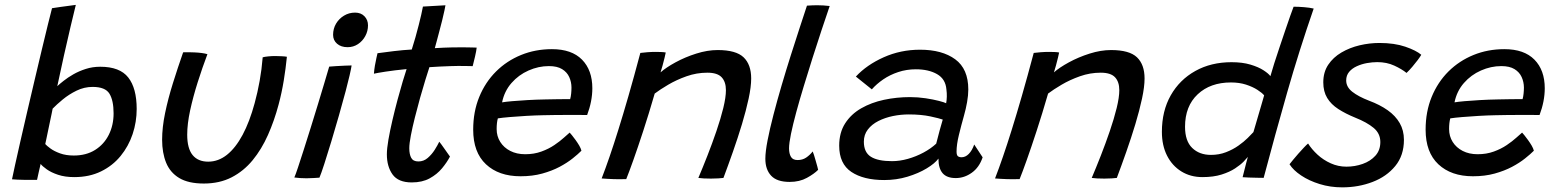

<svg xmlns="http://www.w3.org/2000/svg" viewBox="-20 -738 6465 798"><path d="M29.9 7.2Q33.4 -10.2 42.5 -51.8Q51.7 -93.4 64.7 -150.7Q77.7 -208 93 -273.6Q108.3 -339.2 123.9 -405.4Q139.4 -471.7 153.7 -531.2Q167.9 -590.8 179.1 -636.1Q190.2 -681.4 196.2 -703.9Q203.2 -705.1 231.7 -709.2Q260.1 -713.2 295.1 -717.7Q286.1 -681.4 273.1 -626.4Q260.1 -571.4 245.8 -507.5Q231.6 -443.6 218.1 -379.9Q227.3 -388.6 244.5 -402.1Q261.6 -415.7 284.9 -429.1Q308.1 -442.4 336.5 -451.5Q364.8 -460.6 396.7 -460.6Q478 -460.6 513 -416Q548.1 -371.4 548.1 -285.2Q548.1 -231.2 531.2 -180.6Q514.2 -129.9 481.2 -89.6Q448.2 -49.2 399.8 -25.6Q351.4 -1.9 288.7 -1.9Q250 -1.9 221.2 -11.6Q192.5 -21.2 174.2 -34.3Q155.9 -47.3 148.9 -56.7Q145.4 -42.2 140.7 -21.2Q135.9 -0.1 134 9.5Q112.9 9.8 81 9.5Q49.1 9.1 29.9 7.2ZM168.1 -139.3Q174.2 -132.2 189.6 -120.9Q204.9 -109.6 229.5 -100.6Q254.1 -91.6 286.8 -91.6Q338.2 -91.6 375.2 -114.8Q412.2 -137.9 432.2 -177.8Q452.1 -217.6 452.1 -266.8Q452.1 -320.4 434.9 -348.6Q417.6 -376.8 364.9 -376.8Q330.1 -376.8 298.1 -361.2Q266.2 -345.6 240.5 -324.3Q214.9 -303.1 198.8 -286.4Q198 -281.1 194.8 -266.2Q191.6 -251.2 187.6 -232Q183.6 -212.7 179.5 -193.3Q175.4 -173.9 172.4 -159.2Q169.4 -144.6 168.1 -139.3Z M1071.8 -499.8Q1079.9 -502.2 1094.7 -503.6Q1109.5 -505.1 1123.6 -505.1Q1135.6 -505.1 1150.2 -504.3Q1164.8 -503.6 1172.4 -502.1Q1167.6 -453.4 1159.3 -402.8Q1151 -352.3 1137.9 -303.3Q1120.1 -236.4 1093.7 -177Q1067.3 -117.6 1030.1 -72.2Q992.9 -26.9 942.7 -1Q892.6 24.8 827.1 24.8Q763.2 24.8 725.1 2Q687.1 -20.8 670.4 -61.9Q653.8 -102.9 653.8 -157.1Q653.8 -208.4 666.2 -268.2Q678.6 -328 698.7 -392.3Q718.8 -456.6 741.2 -520.6Q750.4 -520.9 763.8 -520.9Q777.1 -520.9 788.3 -520.2Q803.6 -519.6 818.2 -517.7Q832.8 -515.8 842.1 -512.8Q821 -457.1 801.8 -396.5Q782.6 -335.9 770.3 -279.5Q758.1 -223 758.1 -178.1Q758.1 -121.2 780.4 -93.7Q802.8 -66.1 845.4 -66.1Q887.4 -66.1 923.3 -94.6Q959.1 -123.1 988.3 -177.4Q1017.4 -231.8 1038.4 -309.2Q1050.7 -354.1 1059.2 -401.8Q1067.8 -449.4 1071.8 -499.8Z M1307.7 0.4Q1299.8 0.9 1284.7 1.9Q1269.6 3 1253.9 3Q1239.9 3 1227.3 2.1Q1214.6 1.1 1203.3 -0.3Q1208.3 -11.3 1218.5 -42Q1228.7 -72.7 1242.6 -116.1Q1256.6 -159.5 1271.8 -208.6Q1287.1 -257.6 1301.8 -305.9Q1316.4 -354.1 1328.6 -394.8Q1340.8 -435.4 1348.2 -461.1Q1359 -462.1 1376.9 -463.2Q1394.8 -464.2 1412.8 -465.1Q1430.8 -466 1441.4 -466Q1439.5 -452.7 1432.8 -423.7Q1426.1 -394.8 1416.9 -360.1Q1404.6 -313.5 1388.8 -258.4Q1373.1 -203.2 1357.1 -150.4Q1341.1 -97.6 1328 -57Q1314.9 -16.5 1307.7 0.4ZM1424.8 -541.9Q1397.4 -541.9 1380.9 -556.3Q1364.4 -570.6 1364.4 -593.2Q1364.4 -618.8 1376.7 -639.7Q1389.1 -660.5 1409.8 -673Q1430.5 -685.6 1455.8 -685.6Q1480.2 -685.6 1494.8 -670.4Q1509.5 -655.2 1509.5 -632.6Q1509.5 -608.8 1498.2 -588Q1486.9 -567.2 1467.8 -554.6Q1448.6 -541.9 1424.8 -541.9Z M1850.2 -87.3Q1837.8 -63.4 1817.2 -38.5Q1796.6 -13.6 1765.8 3.3Q1735.1 20.2 1691.3 20.2Q1635.4 20.2 1611.6 -12.8Q1587.9 -45.9 1587.9 -96.6Q1587.9 -120.1 1594.4 -157.8Q1601 -195.5 1611.1 -238.8Q1621.2 -282 1632.5 -324.1Q1643.8 -366.1 1653.9 -399.8Q1663.9 -433.6 1669.9 -450.8Q1619.5 -446 1582.2 -440.2Q1545 -434.4 1534.1 -431.7Q1535.2 -447.4 1538.2 -465.3Q1541.3 -483.2 1544.6 -497.6Q1547.8 -511.9 1549 -516.8Q1578.1 -520.9 1616.5 -525.5Q1654.9 -530.1 1691.4 -532.2Q1699.2 -556.3 1706.7 -582.9Q1714.2 -609.5 1720.6 -634.9Q1726.1 -656.3 1730.7 -676.6Q1735.2 -696.8 1737.8 -710.7L1831.4 -716.1Q1831.1 -712.1 1827.4 -695.1Q1823.7 -678 1817.8 -653.5Q1811.8 -628.9 1804.5 -602.2Q1800.5 -587.1 1796.1 -570.7Q1791.6 -554.3 1787.2 -537.9Q1802.6 -538.9 1824.8 -539.9Q1846.9 -540.8 1860.6 -541Q1884.3 -541.6 1905.9 -541.3Q1927.4 -541 1942.6 -540.7Q1957.8 -540.4 1961.2 -540.1Q1959.8 -526.4 1954.3 -502.7Q1948.9 -478.9 1944.6 -463.1Q1939.6 -463.4 1910.4 -463.8Q1881.3 -464.2 1852.6 -463.2Q1832.3 -462.7 1808.3 -461.4Q1784.2 -460.1 1764.7 -458.8Q1758.2 -439.2 1747.8 -405.5Q1737.4 -371.8 1725.9 -331Q1714.5 -290.2 1704.3 -249.5Q1694.1 -208.8 1687.6 -175Q1681.1 -141.2 1681.1 -121.8Q1681.1 -96.6 1689.2 -81.8Q1697.2 -67 1719.1 -67Q1740.8 -67 1757.7 -81.5Q1774.6 -96.1 1786.8 -115.3Q1798.9 -134.6 1805.7 -149Q1808.1 -146.6 1814.4 -137.8Q1820.8 -128.9 1828.4 -118.1Q1836.1 -107.2 1842.2 -98.5Q1848.2 -89.7 1850.2 -87.3Z M2396.6 -111.6Q2382.8 -97.6 2360 -79.5Q2337.2 -61.3 2305.7 -44.5Q2274.1 -27.8 2233.6 -16.6Q2193 -5.4 2143.6 -5.4Q2052.8 -5.4 1999.8 -55.2Q1946.7 -104.9 1946.7 -199Q1946.7 -273.9 1971.9 -335.2Q1997.1 -396.6 2041.8 -441Q2086.4 -485.3 2145.8 -509.5Q2205.1 -533.7 2273.9 -533.7Q2356.1 -533.7 2399 -490.1Q2441.9 -446.5 2441.9 -371.1Q2441.9 -344.1 2436.4 -316.1Q2430.9 -288.1 2420.3 -260Q2415.1 -260.2 2394.2 -260.2Q2373.3 -260.2 2344.6 -260.3Q2315.9 -260.3 2287.1 -260Q2258.2 -259.8 2237.2 -259.1Q2205.2 -258.5 2168.2 -256.4Q2131.1 -254.2 2099 -251.5Q2066.9 -248.8 2049.2 -246Q2044.2 -228.3 2044.2 -201.6Q2044.2 -171.8 2059.2 -148.1Q2074.1 -124.4 2100.8 -110.7Q2127.5 -97 2162.9 -97Q2199.8 -97 2230.1 -108.1Q2260.5 -119.1 2283.9 -135Q2307.4 -150.9 2323.4 -165.5Q2339.5 -180.1 2347.7 -186.9Q2350.2 -184.4 2357.1 -176Q2364.1 -167.5 2372.4 -155.9Q2380.7 -144.4 2387.6 -132.7Q2394.4 -120.9 2396.6 -111.6ZM2066.8 -312.6Q2081.2 -315.1 2108.6 -317.5Q2136 -319.9 2172.1 -322Q2208.1 -324.1 2248 -324.8Q2271.4 -325.4 2293.5 -325.6Q2315.6 -325.8 2331.1 -326Q2346.6 -326.2 2349.7 -326.1Q2352.6 -336 2353.9 -349Q2355.2 -361.9 2355.2 -374.2Q2355.1 -397.3 2345.9 -417.7Q2336.7 -438.1 2316.2 -450.7Q2295.8 -463.3 2261.4 -463.3Q2218.1 -463.3 2176.8 -445Q2135.4 -426.8 2105.9 -393Q2076.3 -359.2 2066.8 -312.6Z M2582.8 6.4Q2572.8 6.7 2559.4 6.8Q2546.1 6.8 2532.6 6.6Q2519.9 6.2 2504.3 5.3Q2488.8 4.4 2480.6 3.7Q2496.8 -38.1 2513.7 -87.4Q2530.7 -136.6 2549.9 -198.3Q2569.2 -259.9 2591.9 -338.6Q2614.6 -417.3 2641.4 -518Q2654.1 -519.8 2671.1 -521Q2688.2 -522.3 2705.8 -522.3Q2717.1 -522.3 2728.2 -521.8Q2739.3 -521.4 2747 -519.8Q2746.3 -514.6 2742.3 -498.7Q2738.4 -482.8 2733.7 -465.3Q2729.1 -447.8 2725.4 -437.2Q2748.1 -457.4 2787.8 -479Q2827.4 -500.6 2873.9 -515.3Q2920.4 -530 2962.8 -530Q3039.1 -530 3070.6 -499.8Q3102.1 -469.6 3102.1 -411.9Q3102.1 -377.3 3091.5 -328.1Q3080.9 -278.8 3063.8 -222Q3046.6 -165.1 3026.3 -107.4Q3006.1 -49.8 2986.8 1.5Q2979.4 2.5 2965.3 3.4Q2951.1 4.3 2935.1 4.3Q2919 4.3 2904.9 3.6Q2890.8 2.8 2882.5 1.5Q2900.3 -40.3 2920.2 -91Q2940 -141.6 2957.6 -193Q2975.2 -244.4 2986.2 -289.1Q2997.1 -333.9 2997.1 -363.2Q2997.1 -397.8 2979.4 -416.8Q2961.7 -435.9 2919.9 -435.9Q2875.4 -435.9 2833.4 -421Q2791.4 -406.1 2757.2 -385.9Q2723 -365.7 2701.1 -349.1Q2676.7 -264.8 2653.6 -194.3Q2630.6 -123.8 2612.2 -72.3Q2593.9 -20.9 2582.8 6.4Z M3380.4 -32.2Q3364.2 -15.6 3333.7 1.2Q3303.1 18.1 3262 18.1Q3209.2 18.1 3185.1 -7.7Q3161 -33.4 3161 -78.2Q3161 -107.1 3170.2 -154.7Q3179.4 -202.2 3194.7 -260.9Q3209.9 -319.6 3228.6 -383.2Q3247.3 -446.7 3266.9 -508.5Q3286.5 -570.4 3304 -623.6Q3321.4 -676.9 3333.9 -714.5Q3357.6 -716.2 3376.7 -716.2Q3389.9 -716.2 3402.4 -715.4Q3414.9 -714.6 3428.4 -713Q3412.8 -667.3 3394.3 -611.8Q3375.9 -556.4 3357.1 -497.2Q3338.2 -438 3320.8 -380.2Q3303.2 -322.5 3289.4 -271.6Q3275.6 -220.6 3267.5 -181.6Q3259.5 -142.5 3259.5 -121.3Q3259.5 -99.5 3267.4 -86.1Q3275.2 -72.8 3295.1 -72.8Q3315.2 -72.8 3330.3 -82.8Q3345.4 -92.9 3357.8 -108.5Q3359.9 -104.4 3363.2 -93.7Q3366.6 -82.9 3370.3 -69.7Q3374.1 -56.5 3377 -46Q3379.9 -35.5 3380.4 -32.2Z M3655.1 10.3Q3568.9 10.3 3518.4 -23.5Q3467.9 -57.4 3467.9 -132.5Q3467.9 -186.8 3492.7 -225.3Q3517.4 -263.8 3559.5 -287.9Q3601.6 -312 3654.1 -323.2Q3706.6 -334.4 3762.1 -334.4Q3795.2 -334.4 3827.1 -329.6Q3858.9 -324.8 3882.2 -318.7Q3905.5 -312.7 3912.4 -308.9Q3914.9 -321.9 3915.2 -336.4Q3915.6 -351 3913.5 -366.5Q3909.9 -409.7 3874.8 -429.8Q3839.6 -450 3786.3 -450Q3747.9 -450 3713.3 -438.5Q3678.8 -427.1 3650.9 -408Q3623.1 -388.9 3603.5 -366.6L3537.2 -419.8Q3582.6 -468.6 3653 -500Q3723.3 -531.4 3803.9 -531.4Q3895.8 -531.4 3950.2 -491.5Q4004.5 -451.6 4004.5 -366.1Q4004.5 -342.1 3999.5 -313.8Q3994.6 -285.5 3986.2 -256.1Q3974.9 -216.2 3965.3 -176.6Q3955.7 -137 3955.7 -108.2Q3955.7 -93.4 3961.1 -88.9Q3966.6 -84.4 3976.6 -84.4Q3992.8 -84.4 4006.5 -98.3Q4020.2 -112.1 4029.1 -137.4L4064.1 -84.1Q4049.9 -42 4018.9 -20Q3988 2.1 3952.4 2.1Q3915.4 2.1 3897.9 -18Q3880.4 -38.1 3880.4 -78.9Q3865.7 -58.8 3831.5 -38.1Q3797.3 -17.4 3751.5 -3.5Q3705.8 10.3 3655.1 10.3ZM3687.4 -68.2Q3719.8 -68.2 3753.6 -77.8Q3787.4 -87.4 3818.1 -103.8Q3848.8 -120.3 3871.1 -140.9Q3878.9 -171.8 3885.4 -195.8Q3891.8 -219.9 3898.3 -241Q3885.3 -245.9 3846.8 -254.2Q3808.4 -262.4 3757 -262.4Q3724 -262.4 3691.1 -255.7Q3658.1 -248.9 3630.7 -235Q3603.3 -221.1 3586.9 -199.6Q3570.4 -178.2 3570.4 -149.1Q3570.4 -104.9 3599.6 -86.5Q3628.7 -68.2 3687.4 -68.2Z M4217.8 6.4Q4207.8 6.7 4194.4 6.8Q4181.1 6.8 4167.6 6.6Q4154.9 6.2 4139.3 5.3Q4123.8 4.4 4115.6 3.7Q4131.8 -38.1 4148.7 -87.4Q4165.7 -136.6 4184.9 -198.3Q4204.2 -259.9 4226.9 -338.6Q4249.6 -417.3 4276.4 -518Q4289.1 -519.8 4306.1 -521Q4323.2 -522.3 4340.8 -522.3Q4352.1 -522.3 4363.2 -521.8Q4374.3 -521.4 4382 -519.8Q4381.3 -514.6 4377.3 -498.7Q4373.4 -482.8 4368.7 -465.3Q4364.1 -447.8 4360.4 -437.2Q4383.1 -457.4 4422.8 -479Q4462.4 -500.6 4508.9 -515.3Q4555.4 -530 4597.8 -530Q4674.1 -530 4705.6 -499.8Q4737.1 -469.6 4737.1 -411.9Q4737.1 -377.3 4726.5 -328.1Q4715.9 -278.8 4698.8 -222Q4681.6 -165.1 4661.3 -107.4Q4641.1 -49.8 4621.8 1.5Q4614.4 2.5 4600.3 3.4Q4586.1 4.3 4570.1 4.3Q4554 4.3 4539.9 3.6Q4525.8 2.8 4517.5 1.5Q4535.3 -40.3 4555.2 -91Q4575 -141.6 4592.6 -193Q4610.2 -244.4 4621.2 -289.1Q4632.1 -333.9 4632.1 -363.2Q4632.1 -397.8 4614.4 -416.8Q4596.7 -435.9 4554.9 -435.9Q4510.4 -435.9 4468.4 -421Q4426.4 -406.1 4392.2 -385.9Q4358 -365.7 4336.1 -349.1Q4311.7 -264.8 4288.6 -194.3Q4265.6 -123.8 4247.2 -72.3Q4228.9 -20.9 4217.8 6.4Z M5144.6 -1.5Q5146.9 -10.3 5151.1 -27.3Q5155.2 -44.2 5159.7 -61.2Q5164.2 -78.2 5166.4 -85.9Q5161.9 -80 5148.9 -66.4Q5135.8 -52.9 5113.2 -38Q5090.6 -23.1 5057 -12.5Q5023.3 -1.9 4977.7 -1.9Q4928.1 -1.9 4890 -25.5Q4851.9 -49 4830.5 -91.2Q4809.1 -133.5 4809.1 -190.1Q4809.1 -276.6 4845.9 -341.7Q4882.8 -406.7 4948.2 -443.1Q5013.6 -479.5 5098.5 -479.5Q5143.8 -479.5 5177.2 -469.5Q5210.6 -459.5 5231.6 -445.8Q5252.6 -432.2 5260.1 -421.4Q5266.1 -443.2 5276.2 -475Q5286.4 -506.7 5298.3 -542.2Q5310.2 -577.8 5321.7 -611.6Q5333.1 -645.3 5342.4 -671.6Q5351.7 -697.9 5356.5 -710.1Q5376.5 -710.1 5400.2 -708.2Q5423.9 -706.3 5440 -702.4Q5379.5 -527.6 5329.7 -353.3Q5279.9 -179.1 5232.1 1.2Q5222.8 1.2 5205.3 0.8Q5187.9 0.5 5170.6 -0.1Q5153.4 -0.8 5144.6 -1.5ZM5012.9 -94.2Q5046.8 -94.2 5075.6 -105.4Q5104.3 -116.5 5127.2 -132.7Q5150.1 -148.9 5165.9 -164.6Q5181.7 -180.2 5189.5 -188.9Q5192.9 -200.7 5199.2 -221.9Q5205.4 -243.1 5212.3 -266.7Q5219.2 -290.3 5225.2 -310.8Q5231.2 -331.3 5234.1 -341.7Q5225.4 -352.2 5206 -364.7Q5186.6 -377.2 5158.8 -386.3Q5131 -395.3 5096.1 -395.3Q5010.4 -395.3 4957.9 -346.1Q4905.3 -296.8 4905.3 -211.1Q4905.3 -151.9 4935.1 -123.1Q4964.9 -94.2 5012.9 -94.2Z M5558.6 40.7Q5508.9 40.7 5464.9 27Q5420.8 13.4 5387.9 -8.7Q5355 -30.7 5339.6 -55.3Q5344.8 -62.1 5354.5 -73.9Q5364.3 -85.7 5376 -99.1Q5387.8 -112.5 5398.7 -124Q5409.6 -135.6 5416.7 -141.6Q5431.9 -117.4 5456 -95.2Q5480.1 -73 5510.9 -59.2Q5541.7 -45.3 5576.1 -45.3Q5611.3 -45.3 5643.6 -56.7Q5675.9 -68.1 5696.4 -90.8Q5717 -113.5 5717 -147.7Q5717 -183.3 5689.1 -206.5Q5661.2 -229.7 5612.9 -248.9Q5572.2 -265.5 5542.4 -284.8Q5512.5 -304 5496.2 -330.8Q5479.9 -357.6 5479.9 -395.8Q5479.9 -438 5500.4 -468.8Q5521 -499.6 5555.3 -519.8Q5589.6 -539.9 5630.8 -549.7Q5671.9 -559.4 5713.4 -559.4Q5775.5 -559.4 5820.8 -543.9Q5866.1 -528.4 5887.2 -510.3Q5882.5 -502 5872.3 -488.3Q5862.1 -474.7 5850 -460.5Q5837.9 -446.2 5825.9 -434.9Q5806.4 -450.8 5775 -465.3Q5743.6 -479.8 5704.3 -479.8Q5683.8 -479.8 5661.3 -475.8Q5638.8 -471.7 5619.2 -462.7Q5599.5 -453.8 5587.3 -439.2Q5575.1 -424.6 5575.1 -403.7Q5575.1 -376.5 5600.4 -356.6Q5625.6 -336.7 5670.4 -319.4Q5715.2 -302.7 5747.6 -279.8Q5780 -256.9 5797.5 -226.5Q5815.1 -196.1 5815.1 -156.8Q5815.1 -91.8 5779 -47.9Q5743 -4 5684.5 18.3Q5626 40.7 5558.6 40.7Z M6355.1 -111.6Q6341.3 -97.6 6318.5 -79.5Q6295.8 -61.3 6264.2 -44.5Q6232.6 -27.8 6192.1 -16.6Q6151.5 -5.4 6102.1 -5.4Q6011.3 -5.4 5958.2 -55.2Q5905.2 -104.9 5905.2 -199Q5905.2 -273.9 5930.4 -335.2Q5955.6 -396.6 6000.2 -441Q6044.9 -485.3 6104.3 -509.5Q6163.6 -533.7 6232.4 -533.7Q6314.6 -533.7 6357.5 -490.1Q6400.4 -446.5 6400.4 -371.1Q6400.4 -344.1 6394.9 -316.1Q6389.4 -288.1 6378.8 -260Q6373.6 -260.2 6352.7 -260.2Q6331.8 -260.2 6303.1 -260.3Q6274.4 -260.3 6245.6 -260Q6216.8 -259.8 6195.8 -259.1Q6163.7 -258.5 6126.7 -256.4Q6089.6 -254.2 6057.5 -251.5Q6025.4 -248.8 6007.7 -246Q6002.8 -228.3 6002.8 -201.6Q6002.8 -171.8 6017.7 -148.1Q6032.6 -124.4 6059.3 -110.7Q6086 -97 6121.4 -97Q6158.2 -97 6188.6 -108.1Q6219 -119.1 6242.4 -135Q6265.9 -150.9 6281.9 -165.5Q6298 -180.1 6306.2 -186.9Q6308.7 -184.4 6315.6 -176Q6322.6 -167.5 6330.9 -155.9Q6339.2 -144.4 6346.1 -132.7Q6352.9 -120.9 6355.1 -111.6ZM6025.3 -312.6Q6039.7 -315.1 6067.1 -317.5Q6094.5 -319.9 6130.6 -322Q6166.6 -324.1 6206.5 -324.8Q6229.9 -325.4 6252 -325.6Q6274.1 -325.8 6289.6 -326Q6305.1 -326.2 6308.2 -326.1Q6311.1 -336 6312.4 -349Q6313.8 -361.9 6313.8 -374.2Q6313.6 -397.3 6304.4 -417.7Q6295.2 -438.1 6274.7 -450.7Q6254.2 -463.3 6219.9 -463.3Q6176.6 -463.3 6135.3 -445Q6093.9 -426.8 6064.4 -393Q6034.8 -359.2 6025.3 -312.6Z"/></svg>

Font: Grandstander Thin
Style: Italic
Weight: 100
Italic angle: -15°
Designer: Tyler Finck
Foundry: Etcetera Type Co
Version: Version 1.200